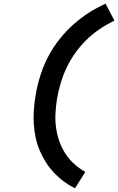

<svg xmlns="http://www.w3.org/2000/svg" viewBox="-20 -861 641 1042"><path d="M387 161Q355 145 326.5 124Q298 103 273.5 77Q249 51 229.5 20.5Q210 -10 196 -43Q182 -76 174 -112Q166 -148 163.5 -185Q161 -222 163.5 -260.5Q166 -299 172 -337Q178 -376 188.5 -415.5Q199 -455 213.5 -492.5Q228 -530 248 -566Q268 -602 293 -635.5Q318 -669 347.5 -699Q377 -729 410 -755Q443 -781 479 -802.5Q515 -824 553 -841L601 -749Q559 -729 520 -702.5Q481 -676 448 -643.5Q415 -611 387.5 -572Q360 -533 341 -492.5Q322 -452 309 -408.5Q296 -365 289 -322Q283 -283 281 -244Q279 -205 284.5 -166Q290 -127 302.5 -92.5Q315 -58 335.5 -26.5Q356 5 383.5 29.5Q411 54 443 72Z"/></svg>

Font: Iosevka Curly Slab ExObl
Style: Bold
Weight: 700
Width: 7
Italic angle: -9°
Monospace: yes
Designer: Belleve Invis
Foundry: Belleve Invis
Version: Version 11.0.0; ttfautohint (v1.8.3)